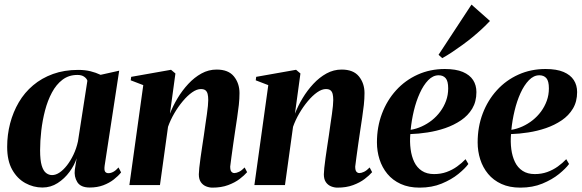

<svg xmlns="http://www.w3.org/2000/svg" viewBox="-20 -826 2596 857"><path d="M447 -86Q444.5 -66.5 449.2 -59.8Q454 -53 464 -53Q474.5 -53 485.8 -59Q497 -65 509 -78.5L520.5 -56.5Q508 -40.5 487.8 -24.8Q467.5 -9 440.8 1Q414 11 380.5 11Q340 11 325 -13.2Q310 -37.5 314 -68.5L322 -119.5Q312.5 -89 290.2 -58.8Q268 -28.5 237.2 -8.8Q206.5 11 169.5 11Q129 11 93 -8.8Q57 -28.5 34.5 -68.5Q12 -108.5 12 -170.5Q12 -224.5 25.2 -275.2Q38.5 -326 64 -369.5Q89.5 -413 127.8 -445.2Q166 -477.5 216.5 -495.8Q267 -514 329 -514Q359.5 -514 383.8 -508Q408 -502 429 -492L512 -510.5ZM370 -465.5Q367.5 -475 356.2 -483.2Q345 -491.5 325.5 -491.5Q287 -491.5 259 -470.2Q231 -449 211.8 -413Q192.5 -377 181 -332.8Q169.5 -288.5 164.2 -242.5Q159 -196.5 159 -155Q159 -111 166.2 -87Q173.5 -63 185.8 -53.8Q198 -44.5 212.5 -44.5Q229 -44.5 246 -56Q263 -67.5 279 -88Q295 -108.5 308 -135.8Q321 -163 328 -195Z M738.5 -318.5Q752 -353.5 772.8 -388Q793.5 -422.5 820.5 -451.5Q847.5 -480.5 879.2 -498Q911 -515.5 947 -515.5Q999.5 -515.5 1024.2 -484.8Q1049 -454 1049 -410.5Q1049 -385 1046 -357.5Q1043 -330 1038.5 -300.8Q1034 -271.5 1029.5 -241Q1025.5 -213.5 1021 -182.8Q1016.5 -152 1013 -125.2Q1009.5 -98.5 1007.5 -82.5Q1007.5 -65.5 1013 -59.5Q1018.5 -53.5 1026 -53.5Q1035 -53.5 1047 -59.2Q1059 -65 1072 -78.5L1083 -57.5Q1070.5 -43 1049.5 -27Q1028.5 -11 998.2 0.2Q968 11.5 928 11.5Q914 11.5 899.8 5.8Q885.5 0 876.5 -13Q867.5 -26 867.5 -48Q867.5 -57.5 869.5 -76.8Q871.5 -96 875 -121Q878.5 -146 882.5 -172.5Q886.5 -199 890 -222Q893.5 -248 897 -271.8Q900.5 -295.5 903.5 -316.2Q906.5 -337 908 -353.2Q909.5 -369.5 909.5 -379.5Q909.5 -395.5 906.8 -406.5Q904 -417.5 897 -423Q890 -428.5 876.5 -428.5Q858.5 -428.5 837.5 -413.8Q816.5 -399 795.8 -374.2Q775 -349.5 757.8 -319.8Q740.5 -290 730 -260L694 0H557.5L619.5 -446L563.5 -467.5L565.5 -483L743.5 -514.5L763 -498Z M1296.5 -318.5Q1310 -353.5 1330.8 -388Q1351.5 -422.5 1378.5 -451.5Q1405.5 -480.5 1437.2 -498Q1469 -515.5 1505 -515.5Q1557.5 -515.5 1582.2 -484.8Q1607 -454 1607 -410.5Q1607 -385 1604 -357.5Q1601 -330 1596.5 -300.8Q1592 -271.5 1587.5 -241Q1583.5 -213.5 1579 -182.8Q1574.5 -152 1571 -125.2Q1567.5 -98.5 1565.5 -82.5Q1565.5 -65.5 1571 -59.5Q1576.5 -53.5 1584 -53.5Q1593 -53.5 1605 -59.2Q1617 -65 1630 -78.5L1641 -57.5Q1628.5 -43 1607.5 -27Q1586.5 -11 1556.2 0.2Q1526 11.5 1486 11.5Q1472 11.5 1457.8 5.8Q1443.5 0 1434.5 -13Q1425.5 -26 1425.5 -48Q1425.5 -57.5 1427.5 -76.8Q1429.5 -96 1433 -121Q1436.5 -146 1440.5 -172.5Q1444.5 -199 1448 -222Q1451.5 -248 1455 -271.8Q1458.5 -295.5 1461.5 -316.2Q1464.5 -337 1466 -353.2Q1467.5 -369.5 1467.5 -379.5Q1467.5 -395.5 1464.8 -406.5Q1462 -417.5 1455 -423Q1448 -428.5 1434.5 -428.5Q1416.5 -428.5 1395.5 -413.8Q1374.5 -399 1353.8 -374.2Q1333 -349.5 1315.8 -319.8Q1298.5 -290 1288 -260L1252 0H1115.5L1177.5 -446L1121.5 -467.5L1123.5 -483L1301.5 -514.5L1321 -498Z M2070.5 -94Q2056 -74 2025.5 -49.2Q1995 -24.5 1951.5 -6.5Q1908 11.5 1853 11.5Q1804.5 11.5 1768.5 -5Q1732.5 -21.5 1709 -50Q1685.5 -78.5 1674 -114.8Q1662.5 -151 1662.5 -190.5Q1662.5 -259.5 1685 -319Q1707.5 -378.5 1748.2 -423.2Q1789 -468 1844.5 -493Q1900 -518 1965.5 -518Q2015 -518 2046 -504.8Q2077 -491.5 2091.8 -468.5Q2106.5 -445.5 2106.5 -415Q2106.5 -372.5 2087.8 -341.2Q2069 -310 2037.5 -288.8Q2006 -267.5 1967.5 -254.2Q1929 -241 1888.2 -234.8Q1847.5 -228.5 1811.5 -227.5Q1808.5 -192.5 1812.8 -160.2Q1817 -128 1829 -103Q1841 -78 1863 -63.5Q1885 -49 1917.5 -49Q1947.5 -49 1973.2 -58.2Q1999 -67.5 2020.2 -82.8Q2041.5 -98 2058 -115.5ZM1938 -490Q1912.5 -490 1891.2 -468Q1870 -446 1853.8 -410.2Q1837.5 -374.5 1827.2 -331.5Q1817 -288.5 1813 -246.5Q1838 -250.5 1862.2 -261.5Q1886.5 -272.5 1907.8 -289.2Q1929 -306 1945.2 -328Q1961.5 -350 1971 -376Q1980.5 -402 1980.5 -431.5Q1980.5 -464 1969.2 -477Q1958 -490 1938 -490ZM1937.5 -581.5 2084.5 -805.5 2167 -732.5Q2151.5 -716 2131.8 -697.5Q2112 -679 2089.5 -660.5Q2067 -642 2043.2 -624.8Q2019.5 -607.5 1996.8 -592.5Q1974 -577.5 1954 -566.5Z M2520 -94Q2505.5 -74 2475 -49.2Q2444.5 -24.5 2401 -6.5Q2357.5 11.5 2302.5 11.5Q2254 11.5 2218 -5Q2182 -21.5 2158.5 -50Q2135 -78.5 2123.5 -114.8Q2112 -151 2112 -190.5Q2112 -259.5 2134.5 -319Q2157 -378.5 2197.8 -423.2Q2238.5 -468 2294 -493Q2349.5 -518 2415 -518Q2464.5 -518 2495.5 -504.8Q2526.5 -491.5 2541.2 -468.5Q2556 -445.5 2556 -415Q2556 -372.5 2537.2 -341.2Q2518.5 -310 2487 -288.8Q2455.5 -267.5 2417 -254.2Q2378.5 -241 2337.8 -234.8Q2297 -228.5 2261 -227.5Q2258 -192.5 2262.2 -160.2Q2266.5 -128 2278.5 -103Q2290.5 -78 2312.5 -63.5Q2334.5 -49 2367 -49Q2397 -49 2422.8 -58.2Q2448.5 -67.5 2469.8 -82.8Q2491 -98 2507.5 -115.5ZM2387.5 -490Q2362 -490 2340.8 -468Q2319.5 -446 2303.2 -410.2Q2287 -374.5 2276.8 -331.5Q2266.5 -288.5 2262.5 -246.5Q2287.5 -250.5 2311.8 -261.5Q2336 -272.5 2357.2 -289.2Q2378.5 -306 2394.8 -328Q2411 -350 2420.5 -376Q2430 -402 2430 -431.5Q2430 -464 2418.8 -477Q2407.5 -490 2387.5 -490Z"/></svg>

Font: Merriweather 144pt
Style: Bold Italic
Weight: 700
Italic angle: -7.8°
Version: Version 2.101